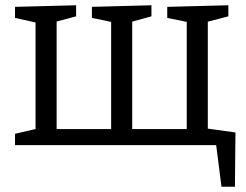

<svg xmlns="http://www.w3.org/2000/svg" viewBox="-20 -551 935 729"><path d="M821 158 799 -14 815 0H37V-43L132 -65L115 -39V-487L136 -461L37 -483V-525L269 -531V-489L176 -464L195 -488V-37L173 -61H421L402 -37V-487L416 -465L329 -483V-525L555 -531V-489L464 -464L482 -488V-34L463 -61H711L689 -37V-487L703 -465L615 -483V-525L847 -531V-489L751 -464L769 -488V-39L752 -65L874 -48L872 158Z"/></svg>

Font: Pack4
Style: Regular
Weight: 400
Version: Version 2.002